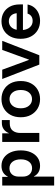

<svg xmlns="http://www.w3.org/2000/svg" viewBox="899 -1449 750 2588"><g transform="rotate(-90 1274.0 -155.0)"><path d="M66.7 200V-500H184.2V-425H187.5Q230.8 -510 333.3 -510Q395.8 -510 442.5 -477.1Q489.2 -444.2 515 -385.8Q540.8 -327.5 540.8 -250Q540.8 -172.5 515 -113.8Q489.2 -55 442.5 -22.5Q395.8 10 333.3 10Q232.5 10 190.8 -72.5H187.5V200ZM300 -97.5Q355.8 -97.5 387.9 -138.8Q420 -180 420 -250Q420 -320 387.9 -361.2Q355.8 -402.5 300 -402.5Q247.5 -402.5 217.5 -368.3Q187.5 -334.2 187.5 -277.5V-222.5Q187.5 -165.8 217.5 -132.1Q247.5 -98.3 300 -97.5Z M655 0V-500H770.8V-411.7H774.2Q790.8 -454.2 825.8 -479.6Q860.8 -505 910 -505H950V-398.3H904.2Q839.2 -398.3 807.5 -359.2Q775.8 -320 775.8 -255V0Z M1231.7 10Q1161.7 10 1106.7 -22.1Q1051.7 -54.2 1019.6 -112.5Q987.5 -170.8 987.5 -250Q987.5 -330 1019.6 -388.3Q1051.7 -446.7 1106.7 -478.3Q1161.7 -510 1231.7 -510Q1303.3 -510 1358.3 -478.3Q1413.3 -446.7 1444.6 -388.3Q1475.8 -330 1475.8 -250Q1475.8 -170.8 1444.2 -112.1Q1412.5 -53.3 1357.5 -21.7Q1302.5 10 1231.7 10ZM1231.7 -98.3Q1287.5 -98.3 1321.2 -139.6Q1355 -180.8 1355 -250Q1355 -320 1321.2 -360.8Q1287.5 -401.7 1231.7 -401.7Q1177.5 -401.7 1142.9 -360.8Q1108.3 -320 1108.3 -250Q1108.3 -180.8 1142.9 -139.6Q1177.5 -98.3 1231.7 -98.3Z M1697.5 0 1503.3 -500H1628.3L1760.8 -140H1764.2L1895 -500H2017.5L1823.3 0Z M2286.7 10Q2216.7 10 2162.1 -22.1Q2107.5 -54.2 2076.2 -112.9Q2045 -171.7 2045 -251.7Q2045 -330.8 2075.4 -388.8Q2105.8 -446.7 2159.2 -478.3Q2212.5 -510 2281.7 -510Q2346.7 -510 2397.5 -481.2Q2448.3 -452.5 2478.3 -397.5Q2508.3 -342.5 2508.3 -265V-220.8H2163.3Q2170 -159.2 2202.9 -124.6Q2235.8 -90 2285.8 -90Q2324.2 -90 2349.6 -108.3Q2375 -126.7 2384.2 -158.3H2507.5Q2497.5 -105.8 2466.2 -67.9Q2435 -30 2388.8 -10Q2342.5 10 2286.7 10ZM2166.7 -305H2390Q2384.2 -356.7 2354.6 -383.8Q2325 -410.8 2281.7 -410.8Q2238.3 -410.8 2207.5 -383.3Q2176.7 -355.8 2166.7 -305Z"/></g></svg>

Font: Funnel Sans Light SemiBold
Style: Regular
Weight: 600
Version: Version 1.000